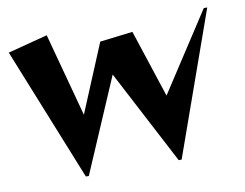

<svg xmlns="http://www.w3.org/2000/svg" viewBox="-67 -661 977 766"><g transform="rotate(-10 421.0 -278.0)"><path d="M598 13 398 -369 234 13H222L5 -527L166 -569L257 -231L372 -507L505 -523L595 -249L802 -567H816L610 13Z"/></g></svg>

Font: Reggae One
Style: Regular
Weight: 400
Designer: Fontworks Inc.
Foundry: Fontworks Inc.
Version: Version 1.100